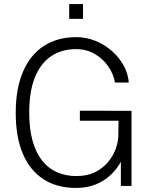

<svg xmlns="http://www.w3.org/2000/svg" viewBox="-20 -916 758 946"><path d="M354 10Q261 10 194.5 -32.8Q128 -75.5 92.8 -157.8Q57.5 -240 57.5 -360Q57.5 -479 93.2 -562.5Q129 -646 196 -689.5Q263 -733 355.5 -733Q405 -733 450 -714.8Q495 -696.5 530.8 -665.2Q566.5 -634 588.8 -594Q611 -554 614.5 -509.5H546.5Q539 -552.5 512.5 -590.2Q486 -628 445.2 -651Q404.5 -674 355 -674Q285 -674 233 -639.8Q181 -605.5 152.5 -536.2Q124 -467 124 -361Q124 -280 140.8 -221Q157.5 -162 188.2 -123.8Q219 -85.5 261.8 -67Q304.5 -48.5 356 -48.5Q408.5 -48.5 447 -67.2Q485.5 -86 511 -116Q536.5 -146 549.2 -180.2Q562 -214.5 563 -245.5L564 -321H373.5V-370.5L628 -370V0H575.5V-119Q556.5 -84 526 -54.8Q495.5 -25.5 453 -7.8Q410.5 10 354 10ZM321 -823V-896H389V-823Z"/></svg>

Font: Public Sans Thin ExtraLight
Style: Regular
Weight: 250
Version: Version 1.007